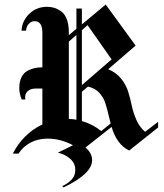

<svg xmlns="http://www.w3.org/2000/svg" viewBox="-20 -655 723 846"><path d="M132.5 -561.7Q121.7 -561.7 113.3 -555.8Q105 -550 100 -540.4Q95 -530.8 95 -520H75Q76.7 -562.5 108.8 -593.8Q140.8 -625 187.5 -625Q204.2 -625 219.2 -620.4Q234.2 -615.8 249.6 -605Q265 -594.2 274.2 -570.4Q283.3 -546.7 283.3 -512.5V-500L316.7 -528.3V-617.5H340.8V-547.5L445.8 -635L577.5 -454.2L456.7 -350Q492.5 -335 514.2 -307.9Q535.8 -280.8 545 -250.4Q554.2 -220 560.8 -188.8Q567.5 -157.5 581.2 -126.2Q595 -95 619.2 -74.2L676.7 -118.3V-93.3L549.2 8.3Q494.2 -18.3 471.7 -95.8L356.7 -5Q385.8 19.2 385.8 50.8Q385.8 110.8 260 170.8L254.2 165Q275.8 155.8 293.8 138.3Q311.7 120.8 311.7 94.2Q311.7 64.2 289.2 44.6Q266.7 25 235 17.5L301.7 -15Q246.7 -44.2 190.8 -44.2Q147.5 -44.2 114.6 -26.7Q81.7 -9.2 61.7 21.7H36.7Q57.5 -20 90.8 -53.3Q124.2 -86.7 166.7 -106.7V-265Q161.7 -265 152.5 -265Q143.3 -265 138.3 -265Q113.3 -265 100.4 -251.7Q87.5 -238.3 91.7 -216.7H75.8Q65 -240.8 65 -266.7Q65 -295 74.6 -314.6Q84.2 -334.2 100.8 -342.9Q117.5 -351.7 132.9 -355Q148.3 -358.3 166.7 -358.3V-510.8Q166.7 -561.7 132.5 -561.7ZM283.3 -130.8Q300 -130.8 316.7 -127.5Q316.7 -190 316.7 -314.2Q316.7 -438.3 316.7 -500.8L283.3 -471.7ZM340.8 -121.7Q388.3 -108.3 425.8 -77.5L467.5 -110.8Q465 -120 460.4 -140Q455.8 -160 452.9 -170.4Q450 -180.8 445 -197.5Q440 -214.2 433.8 -224.2Q427.5 -234.2 418.3 -245Q409.2 -255.8 396.2 -262.9Q383.3 -270 367.5 -273.3L340.8 -250.8ZM340.8 -521.7Q340.8 -480.8 340.8 -400.4Q340.8 -320 340.8 -280L471.7 -393.3L365.8 -544.2Z"/></svg>

Font: Chomsky
Style: Regular
Weight: 400
Version: Version 2.3